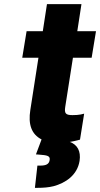

<svg xmlns="http://www.w3.org/2000/svg" viewBox="-20 -678 482 924"><path d="M87 -400H165L126 -149C115 -80 131 -32 180 -7L153 65L167 66C208 69 222 72 219 92C216 112 202 119 173 119H160L148 226H160C189 226 214 224 238 218C294 203 352 166 363 96C370 49 352 18 316 5C329 3 342 0 354 -3L365 -6L385 -131L368 -127C358 -125 344 -124 329 -124C296 -124 289 -132 294 -164L331 -400H421L442 -528H352L372 -658H206L186 -528H108Z"/></svg>

Font: Asimov Pro
Style: UltObl
Weight: 900
Designer: Google
Version: Version 2.000980; 2014